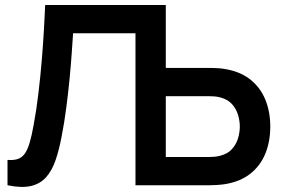

<svg xmlns="http://www.w3.org/2000/svg" viewBox="-20 -740 1140 767"><path d="M818.7 0H521.2V-720H641.5V-468.7H818.7Q828.8 -468.7 845.6 -467.9Q862.4 -467.2 876.3 -464.7Q938.3 -455 979.1 -423Q1019.8 -390.9 1039.8 -342.3Q1059.7 -293.8 1059.7 -234.3Q1059.7 -174.9 1040 -126.3Q1020.2 -77.8 979.5 -45.7Q938.8 -13.7 876.3 -4Q862.4 -2 845.8 -1Q829.2 0 818.7 0ZM641.5 -355.8V-112.8H813.7Q823.8 -112.8 836.2 -113.8Q848.6 -114.8 859.3 -117.7Q889.2 -125.2 906.4 -144.2Q923.6 -163.2 930.8 -187.2Q938 -211.3 938 -234.3Q938 -257.3 930.8 -281.4Q923.6 -305.5 906.4 -324.5Q889.2 -343.4 859.3 -351Q848.6 -353.9 836.2 -354.9Q823.8 -355.8 813.7 -355.8ZM10 0V-101.2Q34.2 -99.3 50.6 -104.7Q67.1 -110 78.4 -125.3Q89.7 -140.6 98.1 -168.7Q106.6 -196.8 114.3 -240.2Q125.8 -301.8 133.6 -368.3Q141.5 -434.9 146.9 -499.8Q152.3 -564.8 155.5 -621.7Q158.7 -678.6 160.5 -720H642.3V0H522V-607.2H272Q269.7 -573.2 266.4 -526Q263.1 -478.8 257.8 -423.8Q252.5 -368.8 244.8 -310Q237.2 -251.2 226 -194Q216.2 -141.8 202.2 -100.7Q188.2 -59.5 164.9 -32.8Q141.5 -6.1 104.2 2.9Q66.9 11.8 10 0Z"/></svg>

Font: Manrope Variable Light
Style: Regular
Weight: 200
Designer: Mikhail Sharanda
Foundry: Mikhail Sharanda
Version: Version 4.505